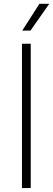

<svg xmlns="http://www.w3.org/2000/svg" viewBox="-20 -964 272 984"><path d="M92.5 0V-740H137.5V0ZM94 -807 182 -944.5H232.5L136 -807Z"/></svg>

Font: Encode Sans SC Condensed Thin ExtraLight
Style: Regular
Weight: 250
Version: Version 3.002